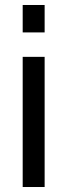

<svg xmlns="http://www.w3.org/2000/svg" viewBox="-20 -750 270 770"><path d="M71 0V-522H159V0ZM71 -620V-730H159V-620Z"/></svg>

Font: Boldmen Medium
Style: Regular
Weight: 400
Designer: Matt McInerney, Pablo Impallari, Rodrigo Fuenzalida
Foundry: LIVING CONCEPT
Version: Version 1.000